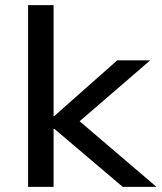

<svg xmlns="http://www.w3.org/2000/svg" viewBox="-20 -725 627 745"><path d="M89 0V-705H188V-275H191L435 -491H563L264 -233L265 -275L587 0H456L191 -225H188V0Z"/></svg>

Font: Nunito Sans 10pt SemiExpanded Medium
Style: Regular
Weight: 500
Width: 6
Designer: Vernon Adams
Foundry: Vernon Adams
Version: Version 3.101;gftools[0.9.27]